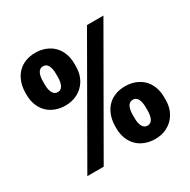

<svg xmlns="http://www.w3.org/2000/svg" viewBox="-163 -876 1033 1042"><g transform="rotate(-30 354.0 -355.5)"><path d="M34.2 -564.5Q35.6 -603 47.9 -632.3Q60.1 -661.6 80.6 -681.4Q101.1 -701.2 128.7 -711.2Q156.2 -721.2 188.5 -721.2Q222.2 -721.2 250.7 -710.2Q279.3 -699.2 299.8 -679Q320.3 -658.7 331.8 -629.6Q343.3 -600.6 343.3 -564.5V-546.4Q343.3 -510.3 331.3 -481.4Q319.3 -452.6 298.3 -432.4Q277.3 -412.1 249.5 -401.4Q221.7 -390.6 189.5 -390.6Q155.8 -390.6 127.2 -401.4Q98.6 -412.1 78.1 -432.1Q57.6 -452.1 45.9 -481.2Q34.2 -510.3 34.2 -546.4ZM147.5 -546.4Q147.5 -512.7 158 -493.7Q168.5 -474.6 189.5 -474.6Q209 -474.6 219.2 -493.7Q229.5 -512.7 229.5 -546.4V-564.5Q229.5 -598.1 219.5 -617.4Q209.5 -636.7 188.5 -636.7Q167.5 -636.7 157.5 -617.4Q147.5 -598.1 147.5 -564.5ZM201.7 0H99.1L507.3 -710.9H610.4ZM365.2 -163.6Q366.7 -202.1 378.9 -231.4Q391.1 -260.7 411.6 -280.5Q432.1 -300.3 459.7 -310.3Q487.3 -320.3 519.5 -320.3Q553.2 -320.3 581.8 -309.3Q610.4 -298.3 630.9 -278.1Q651.4 -257.8 662.8 -228.8Q674.3 -199.7 674.3 -163.6V-145.5Q674.3 -109.4 662.4 -80.6Q650.4 -51.8 629.4 -31.5Q608.4 -11.2 580.6 -0.5Q552.7 10.3 520.5 10.3Q486.8 10.3 458.3 -0.5Q429.7 -11.2 409.2 -31.2Q388.7 -51.3 377 -80.3Q365.2 -109.4 365.2 -145.5ZM478.5 -145.5Q478.5 -111.8 489 -92.8Q499.5 -73.7 520.5 -73.7Q540 -73.7 550.3 -92.8Q560.5 -111.8 560.5 -145.5V-163.6Q560.5 -197.3 550.5 -216.6Q540.5 -235.8 519.5 -235.8Q498.5 -235.8 488.5 -216.6Q478.5 -197.3 478.5 -163.6Z"/></g></svg>

Font: Ufes Sans ExtraBold
Style: Regular
Weight: 800
Designer: Ricardo Esteves & Filipe Motta
Foundry: ProDesignUfes - Ricardo Esteves, Filipe Motta (This is a derivative work, based on Roboto family, by Christian Robertson
Version: Version 2.0